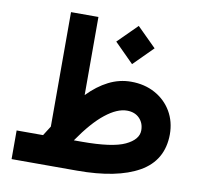

<svg xmlns="http://www.w3.org/2000/svg" viewBox="-76 -757 871 838"><g transform="rotate(10 359.0 -338.5)"><path d="M389.2 -584.5 474.1 -668.9 559.1 -584.5 474.1 -499.5ZM145.5 -127Q152.3 -138.2 159.2 -148.7Q166 -159.2 172.4 -169.4V-676.8H293.9V-330.6Q337.4 -375.5 384.8 -399.4Q432.1 -423.3 483.9 -423.3Q543.9 -423.3 590.6 -397.7Q637.2 -372.1 663.6 -327.4Q689.9 -282.7 689.9 -225.6Q689 -109.9 592 -54.9Q495.1 0 318.8 0H28.3V-127ZM316.9 -127.9Q451.7 -127.9 507.8 -154.3Q564 -180.7 564 -221.7Q564 -253.9 543.5 -274.9Q522.9 -295.9 488.3 -295.9Q444.8 -295.9 392.6 -254.6Q340.3 -213.4 281.7 -127.9Z"/></g></svg>

Font: Vazir FD-WOL
Style: Bold-FD-WOL
Weight: 700
Designer: Saber Rastikerdar
Foundry: Saber Rastikerdar
Version: Version 30.1.0